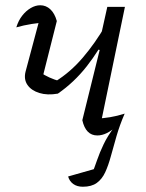

<svg xmlns="http://www.w3.org/2000/svg" viewBox="-20 -510 554 730"><path d="M200 -154Q160 -147 129.5 -156.5Q99 -166 84.5 -187Q70 -208 77 -237L136 -458L168 -426Q133 -424 101.5 -419Q70 -414 42 -406Q50 -432 64.5 -450.5Q79 -469 97 -479.5Q115 -490 133 -490Q155 -490 171.5 -474.5Q188 -459 196 -430L143 -220L133 -235Q165 -213 208 -201L190 -200Q247 -235 294.5 -290.5Q342 -346 382 -415L394 -391Q357 -318 309.5 -257.5Q262 -197 200 -154ZM360 -25 345 -59Q372 -60 399 -64.5Q426 -69 454 -78Q435 -34 423 7.5Q411 49 401.5 84Q392 119 380 145Q368 171 348 185.5Q328 200 295 200Q273 200 258.5 189.5Q244 179 239 161L362 126L329 153Q339 128 349 99Q359 70 374 38.5Q389 7 414 -26L425 -32Q386 5 350 5Q306 5 293 -53L359 -320L352 -322L388 -484H455Z"/></svg>

Font: Piazzolla 24pt
Style: Italic
Weight: 400
Italic angle: -11.3°
Designer: Juan Pablo del Peral
Foundry: Huerta Tipografica
Version: Version 2.005